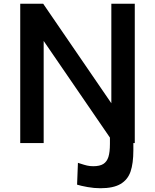

<svg xmlns="http://www.w3.org/2000/svg" viewBox="-20 -760 824 1020"><path d="M696 -740V0H688.5V38Q688.5 108 673.5 151.5Q658.5 195 620.2 217.5Q582 240 513.5 240Q480.5 240 445.5 233.8Q410.5 227.5 389.5 221L394 105L408 109.5Q427.5 116 442.5 119.5Q457.5 123 476 123Q510 123 529 111Q548 99 556 73.5Q564 48 564 4.5V-29L212 -542.5V0H87.5V-740H209.5L571.5 -211.5V-740Z"/></svg>

Font: 1883 Sans SemiBold
Style: Regular
Weight: 600
Designer: 1883 Sans project is a fork of Public Sans.
Version: Version 1.009